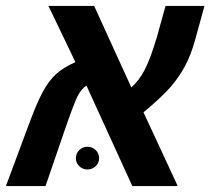

<svg xmlns="http://www.w3.org/2000/svg" viewBox="-58 -626 708 646"><path d="M105 -606H258.8L383.8 -332Q409.7 -354.5 428.7 -390.9Q447.8 -427.2 469.2 -499L499 -606H629.9L598.1 -490.2Q584.5 -441.4 564.5 -403.8Q544.4 -366.2 515.4 -332.8Q486.3 -299.3 424.8 -248L540 0H387.2L232.9 -337.9Q215.8 -327.6 202.6 -301.5Q189.5 -275.4 155.8 -176.8L95.2 0H-38.1L37.1 -202.1Q65.4 -279.3 85.9 -316.9Q106.4 -354.5 130.4 -376.5Q154.3 -398.4 195.8 -417ZM197.3 -93.3Q197.3 -110.4 209 -121.3Q220.7 -132.3 236.3 -132.3Q252 -132.3 263.7 -121.3Q275.4 -110.4 275.4 -93.3Q275.4 -77.6 263.7 -66.7Q252 -55.7 236.3 -55.7Q220.7 -55.7 209 -66.7Q197.3 -77.6 197.3 -93.3Z"/></svg>

Font: Liberation Mono
Style: Bold Italic
Weight: 700
Italic angle: -12°
Monospace: yes
Designer: Steve Matteson
Foundry: Ascender Corporation
Version: Version 2.1.5